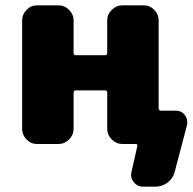

<svg xmlns="http://www.w3.org/2000/svg" viewBox="-20 -540 725 720"><path d="M639 -125Q661 -125 673.5 -108Q686 -91 681 -70L635 105Q629 129 608.5 144.5Q588 160 563 160H517Q495 160 481.5 143Q468 126 473 105L495 8Q497 0 488 0H439Q416 0 399 -17Q382 -34 382 -57V-193Q382 -201 374 -201H264Q256 -201 256 -193V-57Q256 -34 239 -17Q222 0 199 0H119Q96 0 79.5 -17Q63 -34 63 -57V-463Q63 -486 79.5 -503Q96 -520 119 -520H199Q222 -520 239 -503Q256 -486 256 -463V-342Q256 -333 264 -333H374Q382 -333 382 -342V-463Q382 -486 399 -503Q416 -520 439 -520H519Q542 -520 558.5 -503Q575 -486 575 -463V-134Q575 -125 584 -125Z"/></svg>

Font: Rounded Mplus 1c Black
Style: Regular
Weight: 900
Version: Version 1.059.20150529